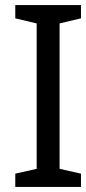

<svg xmlns="http://www.w3.org/2000/svg" viewBox="-20 -734 338 754"><path d="M298 0H40V-52L124 -71V-642L40 -662V-714H298V-662L214 -642V-71L298 -52Z"/></svg>

Font: Noto Sans IKEA
Style: Regular
Weight: 400
Designer: Monotype Design Team
Foundry: Monotype Imaging Inc.
Version: Version 2.001